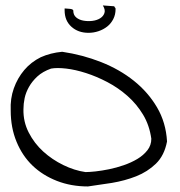

<svg xmlns="http://www.w3.org/2000/svg" viewBox="-20 -671 649 692"><path d="M18.6 -272.5Q16.6 -315.4 29.8 -352.5Q43 -389.6 67.4 -418.5Q91.8 -447.3 127 -464.8Q162.1 -480.5 204.1 -484.4Q277.3 -473.6 344.2 -447.3Q411.1 -420.9 462.4 -379.9Q513.7 -338.9 545.9 -284.2Q578.1 -229.5 582 -161.1Q572.3 -110.4 542 -81.1Q511.7 -51.8 470.7 -35.6Q429.7 -19.5 382.8 -11.7Q335.9 -4.9 296.9 1Q236.3 1 185.1 -19Q133.8 -39.1 97.2 -74.2Q60.5 -109.4 39.6 -160.2Q18.6 -210.9 18.6 -272.5ZM64.5 -277.3Q63.5 -232.4 83.5 -193.4Q103.5 -154.3 135.7 -125Q168 -95.7 208 -76.2Q248 -56.6 288.1 -50.8Q301.8 -50.8 324.2 -53.2Q346.7 -55.7 373 -61Q399.4 -66.4 426.3 -75.7Q453.1 -85 475.1 -98.1Q497.1 -111.3 511.2 -129.4Q525.4 -147.5 525.4 -170.9Q518.6 -219.7 495.6 -257.8Q472.7 -295.9 439.5 -325.2Q406.2 -354.5 367.2 -375Q328.1 -395.5 290 -407.7Q252 -419.9 218.8 -423.8Q185.5 -427.7 164.1 -423.8Q133.8 -413.1 114.7 -395.5Q95.7 -377.9 84.5 -357.9Q73.2 -337.9 68.8 -317.4Q64.5 -296.9 64.5 -277.3ZM391.6 -648.4Q394.5 -642.6 395.5 -642.6Q396.5 -642.6 396.5 -637.7Q396.5 -618.2 388.2 -602.1Q379.9 -585.9 366.2 -575.2Q352.5 -564.5 335 -558.6Q317.4 -552.7 298.8 -552.7Q261.7 -552.7 237.3 -574.7Q212.9 -596.7 212.9 -633.8V-640.6Q224.6 -639.6 231 -639.2Q237.3 -638.7 240.2 -637.2Q243.2 -635.7 243.2 -634.8Q244.1 -634.8 244.1 -632.8Q244.1 -617.2 254.4 -608.4Q264.6 -599.6 280.3 -596.7Q295.9 -593.8 312.5 -595.7Q329.1 -597.7 340.8 -605Q352.5 -612.3 356.4 -624Q360.4 -635.7 350.6 -651.4Z"/></svg>

Font: Indie Flower
Style: Regular
Weight: 400
Designer: Kimberly Geswein
Foundry: Kimberly Geswein
Version: Version 1.001 2010